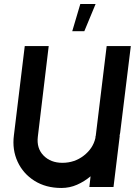

<svg xmlns="http://www.w3.org/2000/svg" viewBox="-20 -929 670 954"><path d="M455 -254H456V-256L510 -700H630L577 -269Q576 -261 574 -254H575L544 0H424L430 -53Q399 -27 362.5 -11Q326 5 285 5Q208 5 151.5 -30.5Q95 -66 67.5 -125.5Q40 -185 49 -256L103 -700H222L168 -250Q161 -192 196.5 -156Q232 -120 290 -120Q350 -120 396 -155.5Q442 -191 454 -243ZM339 -774 379 -909H455L399 -774Z"/></svg>

Font: Kulim Park
Style: Bold Italic
Weight: 700
Italic angle: -8°
Designer: Noponies / Dale Sattler
Foundry: Noponies
Version: Version 1.000; ttfautohint (v1.8.3)